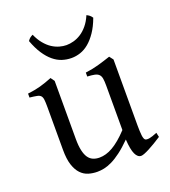

<svg xmlns="http://www.w3.org/2000/svg" viewBox="-130 -781 789 891"><g transform="rotate(-20 265.0 -335.5)"><path d="M522 -40Q503.9 -28.3 487.3 -18.3Q470.7 -8.3 456.5 -1Q442.4 6.3 431.6 10.5Q420.9 14.6 415 14.6Q397.9 14.6 387.2 -8.1Q376.5 -30.8 373.5 -81.1Q343.3 -50.8 318.1 -32Q293 -13.2 271.7 -2.9Q250.5 7.3 232.7 11Q214.8 14.6 199.2 14.6Q176.3 14.6 155.3 8.3Q134.3 2 118.2 -14.9Q102.1 -31.7 92.5 -61Q83 -90.3 83 -136.2V-347.2Q83 -370.6 81.5 -383.5Q80.1 -396.5 74 -403.1Q67.9 -409.7 55.2 -412.1Q42.5 -414.6 20 -417V-436.5Q37.6 -438.5 53 -441.4Q68.4 -444.3 82.8 -448.2Q97.2 -452.1 111.8 -457.3Q126.5 -462.4 142.6 -468.8L156.2 -449.7V-163.1Q156.2 -128.9 161.4 -106Q166.5 -83 176 -69.3Q185.5 -55.7 199.5 -49.8Q213.4 -43.9 231 -43.9Q246.6 -43.9 262.9 -48.6Q279.3 -53.2 296.6 -63.2Q314 -73.2 333 -89.1Q352.1 -105 373.5 -127.9V-347.2Q373.5 -369.1 371.3 -382.3Q369.1 -395.5 361.8 -402.8Q354.5 -410.2 341.1 -413.1Q327.6 -416 305.2 -417V-436.5Q340.3 -440.9 372.6 -450.2Q404.8 -459.5 432.1 -468.8L446.8 -449.7V-124Q446.8 -93.8 449 -74.7Q451.2 -55.7 458 -50.8Q463.9 -46.9 478 -49.1Q492.2 -51.3 517.1 -62L522 -40ZM424.8 -664.1Q410.2 -624.5 391.8 -597.7Q373.5 -570.8 353.3 -554Q333 -537.1 311 -529.8Q289.1 -522.5 267.1 -522.5Q243.2 -522.5 220.7 -529.8Q198.2 -537.1 178 -554Q157.7 -570.8 139.9 -597.7Q122.1 -624.5 107.4 -664.1Q113.3 -672.9 119.1 -677.5Q125 -682.1 133.3 -686Q145.5 -658.2 161.4 -639.2Q177.2 -620.1 194.8 -608.6Q212.4 -597.2 230.7 -592Q249 -586.9 265.1 -586.9Q282.2 -586.9 301 -592Q319.8 -597.2 337.6 -608.6Q355.5 -620.1 371.3 -639.2Q387.2 -658.2 398.9 -686Q407.2 -682.1 413.1 -677.5Q418.9 -672.9 424.8 -664.1Z"/></g></svg>

Font: Gentium
Style: Regular
Weight: 400
Designer: J. Victor Gaultney
Version: Version 1.03; 2011; OFL 1.1 release